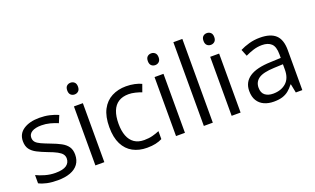

<svg xmlns="http://www.w3.org/2000/svg" viewBox="-81 -1194 2684 1637"><g transform="rotate(-20 1260.5 -375.0)"><path d="M431.6 -146.5Q431.6 -95.2 406 -60.3Q380.4 -25.4 332.8 -7.8Q285.2 9.8 219.2 9.8Q163.1 9.8 122.1 1Q81.1 -7.8 50.3 -23.9V-98.6Q83 -82.5 128.4 -69.3Q173.8 -56.2 221.2 -56.2Q290.5 -56.2 321.8 -78.6Q353 -101.1 353 -139.6Q353 -161.6 340.6 -178.5Q328.1 -195.3 298.8 -211.2Q269.5 -227.1 217.8 -246.1Q166.5 -265.6 129.2 -284.9Q91.8 -304.2 71.5 -332Q51.3 -359.9 51.3 -404.3Q51.3 -472.2 106.2 -508.5Q161.1 -544.9 250.5 -544.9Q298.8 -544.9 341.1 -535.4Q383.3 -525.9 419.9 -509.8L392.6 -444.8Q359.4 -459 321.8 -468.8Q284.2 -478.5 245.1 -478.5Q189 -478.5 158.9 -460Q128.9 -441.4 128.9 -409.2Q128.9 -384.3 142.8 -368.2Q156.7 -352.1 187.5 -337.9Q218.3 -323.7 268.6 -304.7Q318.8 -286.1 355.5 -266.4Q392.1 -246.6 411.9 -218.5Q431.6 -190.4 431.6 -146.5Z M643.1 -535.2V0H562V-535.2ZM603.5 -735.4Q623.5 -735.4 637.9 -722.4Q652.3 -709.5 652.3 -682.1Q652.3 -655.3 637.9 -642.1Q623.5 -628.9 603.5 -628.9Q582.5 -628.9 568.6 -642.1Q554.7 -655.3 554.7 -682.1Q554.7 -709.5 568.6 -722.4Q582.5 -735.4 603.5 -735.4Z M1028.8 9.8Q956.5 9.8 901.4 -20Q846.2 -49.8 815.4 -110.8Q784.7 -171.9 784.7 -264.6Q784.7 -361.8 817.1 -423.6Q849.6 -485.4 906.7 -515.1Q963.9 -544.9 1036.6 -544.9Q1076.7 -544.9 1114 -536.9Q1151.4 -528.8 1175.3 -516.6L1150.9 -448.7Q1126.5 -458.5 1094.5 -466.3Q1062.5 -474.1 1034.7 -474.1Q979 -474.1 942.1 -450.2Q905.3 -426.3 887 -379.9Q868.7 -333.5 868.7 -265.6Q868.7 -200.7 886.5 -154.8Q904.3 -108.9 939.7 -84.7Q975.1 -60.5 1028.3 -60.5Q1070.8 -60.5 1105 -69.6Q1139.2 -78.6 1167 -90.8V-18.6Q1140.1 -4.9 1107.2 2.4Q1074.2 9.8 1028.8 9.8Z M1374.5 -535.2V0H1293.5V-535.2ZM1335 -735.4Q1355 -735.4 1369.4 -722.4Q1383.8 -709.5 1383.8 -682.1Q1383.8 -655.3 1369.4 -642.1Q1355 -628.9 1335 -628.9Q1314 -628.9 1300 -642.1Q1286.1 -655.3 1286.1 -682.1Q1286.1 -709.5 1300 -722.4Q1314 -735.4 1335 -735.4Z M1627.4 0H1545.9V-759.8H1627.4Z M1879.4 -535.2V0H1798.3V-535.2ZM1839.8 -735.4Q1859.9 -735.4 1874.3 -722.4Q1888.7 -709.5 1888.7 -682.1Q1888.7 -655.3 1874.3 -642.1Q1859.9 -628.9 1839.8 -628.9Q1818.8 -628.9 1804.9 -642.1Q1791 -655.3 1791 -682.1Q1791 -709.5 1804.9 -722.4Q1818.8 -735.4 1839.8 -735.4Z M2251 -543.9Q2346.7 -543.9 2393.1 -501Q2439.5 -458 2439.5 -363.8V0H2380.4L2364.7 -79.1H2360.8Q2338.4 -49.8 2314 -30Q2289.6 -10.3 2257.6 -0.2Q2225.6 9.8 2179.2 9.8Q2130.4 9.8 2092.5 -7.3Q2054.7 -24.4 2033 -59.1Q2011.2 -93.8 2011.2 -147Q2011.2 -227.1 2074.7 -270Q2138.2 -313 2268.1 -316.9L2360.4 -320.8V-353.5Q2360.4 -422.9 2330.6 -450.7Q2300.8 -478.5 2246.6 -478.5Q2204.6 -478.5 2166.5 -466.3Q2128.4 -454.1 2094.2 -437.5L2069.3 -499Q2105.5 -517.6 2152.3 -530.8Q2199.2 -543.9 2251 -543.9ZM2359.4 -263.7 2277.8 -260.3Q2177.7 -256.3 2136.7 -227.5Q2095.7 -198.7 2095.7 -146Q2095.7 -100.1 2123.5 -78.1Q2151.4 -56.2 2197.3 -56.2Q2268.6 -56.2 2314 -95.7Q2359.4 -135.3 2359.4 -214.4Z"/></g></svg>

Font: Wonky
Style: Regular
Weight: 400
Designer: Monotype Design Team
Foundry: Monotype Imaging Inc.
Version: Version 3.000